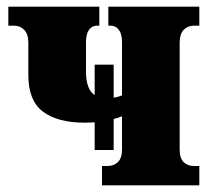

<svg xmlns="http://www.w3.org/2000/svg" viewBox="-20 -556 638 576"><path d="M264 -106V-189Q249 -188 234 -188Q153 -188 109 -221Q65 -254 65 -331V-428Q65 -454 52.5 -466.5Q40 -479 22 -479H5V-536H278V-479H271Q256 -479 247 -466.5Q238 -454 238 -430V-342Q238 -287 264 -271V-362H321V-263Q335 -265 346 -270V-430Q346 -454 336.5 -466.5Q327 -479 312 -479H305V-536H578V-479H562Q543 -479 531 -466.5Q519 -454 519 -428V-108Q519 -81 531 -69.5Q543 -58 562 -58H578V0H286V-58H303Q321 -58 333.5 -69.5Q346 -81 346 -108V-207Q333 -202 321 -199V-106Z"/></svg>

Font: Noto Serif Condensed Black
Style: Regular
Weight: 900
Width: 3
Designer: Monotype Design Team
Foundry: Monotype Imaging Inc.
Version: Version 2.015; ttfautohint (v1.8.4.7-5d5b)